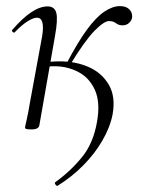

<svg xmlns="http://www.w3.org/2000/svg" viewBox="-20 -416 480 629"><path d="M168 193Q166 194 162 189Q158 184 161 181Q211 145 248.5 99Q286 53 298 -18Q309 -81 291 -121Q273 -161 237 -180Q201 -199 158 -199Q148 -199 136 -198.5Q124 -198 113 -196L111 -208Q128 -212 143.5 -213.5Q159 -215 175 -215Q230 -215 272.5 -195.5Q315 -176 337 -137.5Q359 -99 349 -42Q341 0 316 43.5Q291 87 253 125.5Q215 164 168 193ZM83 8Q70 8 66 6.5Q62 5 62 2Q62 -1 67.5 -24.5Q73 -48 77 -74L118 -297Q128 -358 101 -358Q89 -358 70 -346Q51 -334 29 -311Q26 -307 21.5 -311.5Q17 -316 21 -319Q54 -357 82.5 -376Q111 -395 136 -395Q159 -395 164.5 -373.5Q170 -352 160 -297L109 -6Q107 8 83 8ZM208 -201 196 -204Q234 -277 264.5 -318.5Q295 -360 322 -378Q349 -396 373 -396Q393 -396 403.5 -385.5Q414 -375 413 -360Q412 -350 403.5 -341.5Q395 -333 381 -333Q369 -333 360 -340Q351 -347 337 -347Q321 -347 289.5 -315Q258 -283 208 -201Z"/></svg>

Font: Cormorant Infant Light
Style: Italic
Weight: 300
Italic angle: -10°
Designer: Christian Thalmann (Catharsis Fonts)
Foundry: Catharsis Fonts
Version: Version 4.001